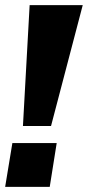

<svg xmlns="http://www.w3.org/2000/svg" viewBox="-23 -725 341 745"><path d="M66 -236 92 -705H298L175 -236ZM-3 0 25 -170H197L170 0Z"/></svg>

Font: Nunito Sans 10pt Condensed Black
Style: Italic
Weight: 900
Width: 3
Italic angle: -9°
Designer: Vernon Adams
Foundry: Vernon Adams
Version: Version 3.101;gftools[0.9.27]